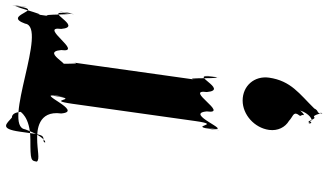

<svg xmlns="http://www.w3.org/2000/svg" viewBox="-252 -554 1117 654"><g transform="rotate(-90 307.0 -227.5)"><path d="M163 -660C187 -660 258 -658 247 -578C254 -498 318 -667 308 -596C297 -516 317 -677 306 -597C293 -507 294 -638 280 -540L221 -120C207 -22 206 -154 193 -64C182 16 206 -143 195 -63C185 9 247 -162 254 -82C243 -2 331 -162 320 -82C327 -2 385 -153 372 -63C361 17 384 -144 373 -64C363 7 371 -182 362 -120L421 -540C412 -478 421 -669 411 -597C400 -517 421 -676 410 -596C397 -506 456 -658 463 -578C452 -498 546 -658 535 -578C542 -498 601 -648 588 -558C577 -478 602 -640 591 -560C581 -489 587 -677 578 -615L585 -664C576 -602 623 -790 613 -719C602 -639 622 -801 611 -721C598 -631 582 -781 553 -701C542 -621 204 -781 193 -701C164 -621 138 -629 152 -638C175 -638 174 -639 185 -719C195 -790 212 -764 233 -746C257 -746 251 -698 254 -718C254 -720 238 -683 157 -683C87 -683 86 -681 83 -661C91 -650 121 -660 163 -660ZM291 40C341 40 376 80 369 130C358 205 314 233 264 284C256 301 249 290 246 308C244 320 251 296 249 308C248 314 242 276 234 284C228 291 221 256 216 266C214 278 215 256 213 268C215 283 219 264 222 272C223 282 248 266 257 236C239 256 241 247 242 242C238 238 237 236 244 228C253 212 235 211 222 198C200 185 187 160 191 130C198 80 243 40 291 40Z"/></g></svg>

Font: Hussar Przerywany
Style: Obl
Weight: 400
Foundry: Cannot Into Space Fonts
Version: Version 0.982